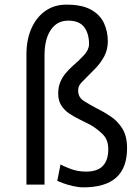

<svg xmlns="http://www.w3.org/2000/svg" viewBox="-20 -796 600 828"><path d="M339 12Q319 12 295 6.5Q271 1 252 -6Q233 -13 227 -16L241 -87Q250 -81 282 -68.5Q314 -56 351 -56Q401 -56 424 -81Q447 -106 447 -152Q447 -193 423.5 -216.5Q400 -240 371 -257Q350 -268 326 -279.5Q302 -291 280 -305.5Q258 -320 244.5 -341Q231 -362 231 -393Q231 -419 239 -439.5Q247 -460 261 -477.5Q275 -495 294 -512Q321 -535 342.5 -558.5Q364 -582 364 -606Q364 -651 343 -679Q322 -707 274 -707Q226 -707 199 -667Q172 -627 172 -557V0H94V-560Q94 -626 116 -674.5Q138 -723 176.5 -749.5Q215 -776 266 -776Q334 -776 373 -754Q412 -732 428.5 -696Q445 -660 445 -618Q445 -582 429.5 -553Q414 -524 391 -500.5Q368 -477 347 -456Q329 -439 323 -429Q317 -419 317 -405Q317 -376 342.5 -360Q368 -344 402 -326Q431 -312 460 -292Q489 -272 508.5 -240Q528 -208 528 -157Q528 -72 481 -30Q434 12 339 12Z"/></svg>

Font: Ubuntu Sans Mono
Style: Regular
Weight: 400
Monospace: yes
Designer: Dalton Maag Ltd
Foundry: Dalton Maag Ltd
Version: Version 1.006